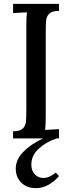

<svg xmlns="http://www.w3.org/2000/svg" viewBox="-20 -720 375 999"><path d="M218 -542V-121Q218 -71 215 -44L287 -48V0H275Q217 20 180 55Q143 90 143 137Q143 168 161 187Q179 206 205 206Q237 206 270 178L287 196Q266 222 234 240.5Q202 259 168 259Q120 259 91 230.5Q62 202 62 157Q62 110 102 69.5Q142 29 205 0H48V-37H51Q85 -37 99 -51.5Q113 -66 115 -86Q117 -106 117 -158V-586Q117 -626 120 -656L48 -652V-700H287V-663H284Q250 -663 236 -648.5Q222 -634 220 -614Q218 -594 218 -542Z"/></svg>

Font: Sumana
Style: Regular
Weight: 400
Designer: Cyreal, Alexei Vanyashin (Devanagari), Olga Karpushina (Latin)
Foundry: Cyreal
Version: Version 1.015;PS 001.015;hotconv 1.0.70;makeotf.lib2.5.58329